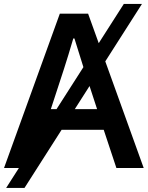

<svg xmlns="http://www.w3.org/2000/svg" viewBox="-24 -841 739 961"><path d="M230.5 -294.9H461.9L396.5 -495.1Q366.2 -590.8 348.6 -648.4H342.8Q317.4 -561.5 295.9 -495.1ZM-3.9 0 275.4 -772.5H417L695.3 0H558.6L495.1 -191.4H197.3L133.8 0ZM6.8 99.6 595.7 -821.3H686.5L98.6 99.6Z"/></svg>

Font: Gothic A1
Style: Bold
Weight: 700
Version: Version 2.50